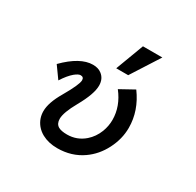

<svg xmlns="http://www.w3.org/2000/svg" viewBox="-192 -1095 1384 1357"><g transform="rotate(30 500.0 -416.5)"><path d="M514.2 -650.9 600.1 -879.9H758.3L611.8 -650.9ZM202.6 -372.1 134.8 -466.8Q257.3 -590.8 360.8 -590.8Q403.3 -590.8 430.7 -569.8Q470.7 -540 470.7 -483.4Q470.7 -415 403.8 -295.9Q346.7 -194.8 346.7 -142.6Q346.7 -102.5 374.5 -85.4Q398.9 -71.3 446.3 -71.3Q526.9 -71.3 587.4 -124Q632.3 -163.1 655.3 -222.2Q673.8 -271 673.8 -321.3Q673.8 -431.6 597.7 -528.8L711.9 -591.8Q801.8 -469.2 801.8 -330.1Q801.8 -239.7 757.3 -152.8Q713.4 -66.9 639.2 -15.1Q550.8 46.9 434.6 46.9Q363.3 46.9 310.1 18.1Q279.3 1.5 257.3 -24.9Q219.7 -71.3 219.7 -131.8Q219.7 -201.2 277.8 -300.3Q347.7 -420.9 347.7 -456.5Q347.7 -482.9 321.3 -482.9Q303.7 -482.9 274.9 -459.5Q239.7 -430.2 202.6 -372.1Z"/></g></svg>

Font: FORM UDPGothic
Style: Bold
Weight: 700
Foundry: Pronama LLC
Version: Version 1.051